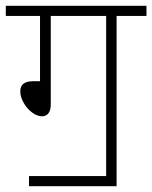

<svg xmlns="http://www.w3.org/2000/svg" viewBox="-20 -642 525 662"><path d="M80 -35V0H382V-587H485V-622H0V-587H118V-362H95C62 -362 50 -349 50 -327C50 -288 90 -241 125 -241C142 -241 155 -253 155 -281V-587H346V-35Z"/></svg>

Font: Noto Sans Devanagari SemiCondensed ExtraLight
Style: Regular
Weight: 200
Width: 4
Designer: Jelle Bosma - Monotype Design Team
Foundry: Monotype Imaging Inc.
Version: Version 2.004